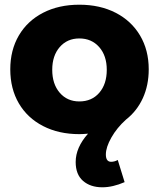

<svg xmlns="http://www.w3.org/2000/svg" viewBox="-20 -567 678 820"><path d="M432.1 92.8Q432.1 123.5 454.1 124Q469.2 124 482.9 116.2L512.2 210.9Q461.4 232.9 417 232.9Q366.2 232.9 334.7 205.6Q303.2 178.2 303.2 125Q303.2 63 356 3.9Q332 5.9 318.8 5.9Q231 5.9 164.1 -28.6Q97.2 -63 60.5 -125.5Q23.9 -188 23.9 -271Q23.9 -353 60.5 -415.5Q97.2 -478 164.1 -512.5Q231 -546.9 318.8 -546.9Q406.7 -546.9 473.9 -512.5Q541 -478 578.1 -415.5Q615.2 -353 615.2 -271Q615.2 -203.1 590.1 -147.9Q564.9 -92.8 518.1 -56.2Q479 -21 455.6 20.5Q432.1 62 432.1 92.8ZM318.8 -133.8Q372.1 -133.8 404.1 -170.9Q436 -208 436 -269Q436 -329.1 403.6 -366Q371.1 -402.8 318.8 -402.8Q267.1 -402.8 235.1 -366Q203.1 -329.1 203.1 -269Q203.1 -208 235.1 -170.9Q267.1 -133.8 318.8 -133.8Z"/></svg>

Font: Argentum Sans
Style: Bold
Weight: 700
Designer: Julieta Ulanovsky (Modified by Cristiano Sobral)
Foundry: Julieta Ulanovsky
Version: Version 1.000; ttfautohint (v1.5.65-e2d9)